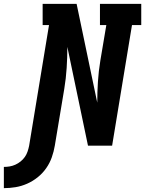

<svg xmlns="http://www.w3.org/2000/svg" viewBox="-122 -755 752 995"><path d="M-102 220V110Q-87 110 -72 107.5Q-57 105 -42.5 98.5Q-28 92 -15 81.5Q-2 71 7 58Q16 45 21 30Q26 15 29 0L132 -625H99V-735H275L382 -223Q382 -277 385.5 -332Q389 -387 398 -441L429 -625H396V-735H610V-625H562L459 0H334L227 -512Q227 -458 223.5 -403Q220 -348 211 -294L162 0Q157 30 146.5 60Q136 90 117.5 116.5Q99 143 73.5 163.5Q48 184 18.5 197Q-11 210 -41.5 215Q-72 220 -102 220Z"/></svg>

Font: Iosevka Curly Slab XBdExObl
Style: Regular
Weight: 800
Width: 7
Italic angle: -9°
Monospace: yes
Designer: Belleve Invis
Foundry: Belleve Invis
Version: Version 11.1.0; ttfautohint (v1.8.3)